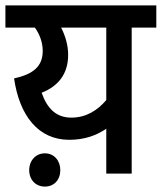

<svg xmlns="http://www.w3.org/2000/svg" viewBox="-20 -642 598 710"><path d="M558 -622H0V-540H109C125 -518 138 -487 138 -454C138 -397 104 -368 32 -352C52 -215 121 -125 236 -125C294 -125 338 -142 373 -166V0H467V-540H558ZM134 -299C197 -324 232 -370 232 -439C232 -474 222 -509 206 -540H373V-272C341 -234 298 -207 244 -207C189 -207 155 -239 134 -299ZM88 -13C88 23 112 48 146 48C180 48 203 23 203 -13C203 -48 180 -75 146 -75C112 -75 88 -48 88 -13Z"/></svg>

Font: Noto Sans SemiCondensed Medium
Style: Regular
Weight: 500
Width: 4
Designer: Monotype Design Team
Foundry: Monotype Imaging Inc.
Version: Version 2.013